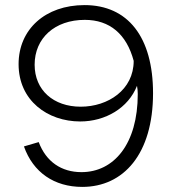

<svg xmlns="http://www.w3.org/2000/svg" viewBox="-20 -727 676 754"><path d="M74 -152C110 -50 193 7 303 7C465 7 581 -122 581 -361C581 -582 482 -707 312 -707C158 -707 53 -612 53 -475C53 -332 167 -250 295 -250C394 -250 484 -303 518 -390C520 -380 521 -369 521 -358C521 -161 427 -51 300 -51C221 -51 161 -92 132 -169ZM505 -488C505 -374 404 -308 297 -308C190 -308 116 -373 116 -473C116 -577 195 -649 313 -649C411 -649 477 -593 505 -488Z"/></svg>

Font: Fixel Display Light
Style: Regular
Weight: 300
Designer: AlfaBravo + MacPaw
Foundry: Kyrylo Tkachov, Marchela Mozhyna, Serhii Makarenko, Maria Weinstein, Zakhar Kryvoshyya
Version: Version 1.211